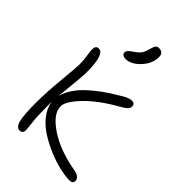

<svg xmlns="http://www.w3.org/2000/svg" viewBox="-285 -1053 1213 1213"><g transform="rotate(45 322.0 -446.0)"><path d="M288.1 -743.2Q272 -743.2 262.9 -749.8Q253.9 -756.3 253.9 -768.1Q253.9 -771.5 254.9 -774.9Q255.9 -778.3 256.8 -780.8Q257.8 -783.2 260.7 -786.4Q263.7 -789.6 265.4 -791.5Q267.1 -793.5 271.7 -797.1Q276.4 -800.8 279.1 -802.7Q281.7 -804.7 288.1 -809.1Q294.4 -813.5 297.9 -815.9Q323.7 -834.5 334 -850.6Q344.2 -866.7 352.1 -897Q358.4 -922.9 366.7 -932.4Q375 -941.9 388.2 -941.9Q429.2 -941.9 429.2 -900.9Q429.2 -842.8 382.8 -793Q336.4 -743.2 288.1 -743.2ZM134.8 49.8Q105.5 49.8 94.2 6.1Q83 -37.6 83 -147.9Q83 -238.8 95 -364.7Q106.9 -490.7 106.9 -513.2Q106.9 -549.3 101.1 -585.2Q95.2 -621.1 95.2 -637.2Q95.2 -670.9 122.1 -670.9Q173.8 -670.9 173.8 -513.2Q173.8 -485.8 170.4 -447.5Q167 -409.2 161.6 -358.9Q156.2 -308.6 153.8 -277.8Q162.6 -315.4 187.7 -354Q212.9 -392.6 250.2 -427Q287.6 -461.4 328.4 -491.2Q369.1 -521 417 -548.8Q449.2 -569.3 467.8 -577.6Q486.3 -585.9 502 -585.9Q529.8 -585.9 529.8 -561Q529.8 -544.9 516.1 -532.2Q502.4 -519.5 472.2 -502.9Q351.6 -434.6 280.3 -360.4Q209 -286.1 209 -242.2Q209 -175.3 307.1 -109.4Q405.3 -43.5 559.1 -17.1Q581.5 -13.2 595.2 -2.2Q608.9 8.8 608.9 24.9Q608.9 49.8 581.1 49.8Q544.4 49.8 492.9 38.3Q441.4 26.9 383.8 2.9Q326.2 -21 275.9 -52.5Q225.6 -84 190.4 -129.2Q155.3 -174.3 149.9 -223.1Q148.9 -210 148.9 -186Q148.9 -95.7 155 -44.9Q161.1 5.9 161.1 20Q161.1 34.2 154.1 42Q147 49.8 134.8 49.8Z"/></g></svg>

Font: Shantell Sans Irregular Bouncy
Style: Regular
Weight: 300
Designer: Stephen Nixon, Anya Danilova, Shantell Martin
Foundry: Arrow Type
Version: Version 1.006;[9816181b4]